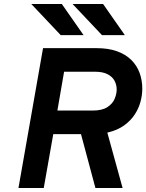

<svg xmlns="http://www.w3.org/2000/svg" viewBox="-20 -941 732 961"><path d="M72.4 0 195.4 -700H463.2Q522.1 -700 565 -684.7Q608 -669.4 636.4 -641.7Q664.7 -614 678.5 -576.8Q692.2 -539.6 692.2 -496.3Q692.2 -466.3 683.5 -433Q674.9 -399.6 654.8 -368.5Q634.7 -337.3 601 -313.1Q567.4 -288.9 517.2 -277.2L593.6 0H457.6L385.4 -269.6H246.6L199 0ZM267.2 -387.6H443Q491.5 -387.6 517.6 -404.9Q543.8 -422.1 553.9 -446.6Q564 -471 564 -493Q564 -517.5 552.8 -537.6Q541.6 -557.8 517.7 -569.9Q493.8 -582 455.3 -582H300.8ZM284 -765 136.6 -921H289.4L398.4 -765ZM490.6 -765 343.2 -921H496L605 -765Z"/></svg>

Font: Overpass
Style: Italic
Weight: 400
Italic angle: -10°
Designer: Delve Withrington, Dave Bailey, Thomas Jockin
Foundry: Delve Fonts LLC
Version: Version 4.000